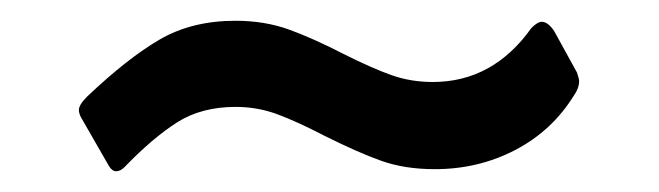

<svg xmlns="http://www.w3.org/2000/svg" viewBox="-20 -465 635 185"><path d="M399 -302Q370 -302 347.5 -310Q325 -318 293 -334Q266 -348 247 -355Q228 -362 207 -362Q174 -362 150.5 -347Q127 -332 100 -304Q96 -300 92 -300Q88 -300 85 -305L58 -352Q56 -356 56 -359Q56 -364 64 -372Q103 -409 134 -427Q165 -445 207 -445Q235 -445 258.5 -436.5Q282 -428 311 -413Q339 -399 357.5 -392.5Q376 -386 397 -386Q455 -386 492 -438Q498 -444 502 -444Q508 -444 514 -435L536 -395Q538 -389 538 -387Q538 -380 533 -373Q512 -339 476.5 -320.5Q441 -302 399 -302Z"/></svg>

Font: n
Style: Regular
Weight: 600
Designer: Pablo Impallari, Rodrigo Fuenzalida
Foundry: Impallari Type
Version: Version 1.002; ttfautohint (v1.5)